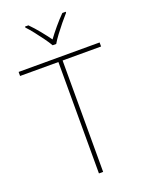

<svg xmlns="http://www.w3.org/2000/svg" viewBox="-173 -1032 850 1116"><g transform="rotate(-20 252.5 -474.5)"><path d="M265 0H239V-689H2V-714H503V-689H265ZM241 -792Q229 -813 209 -840.5Q189 -868 167.5 -895.5Q146 -923 127 -943V-949H148Q176 -921 203.5 -887Q231 -853 252 -824Q273 -853 301.5 -887Q330 -921 358 -949H379V-943Q361 -923 338.5 -895.5Q316 -868 295.5 -840.5Q275 -813 263 -792Z"/></g></svg>

Font: Noto Sans Myanmar Thin
Style: Regular
Weight: 100
Designer: Monotype Design Team
Foundry: Monotype Imaging Inc.
Version: Version 2.107; ttfautohint (v1.8.4.7-5d5b)